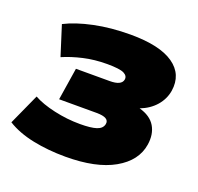

<svg xmlns="http://www.w3.org/2000/svg" viewBox="-100 -629 770 748"><g transform="rotate(20 285.5 -255.0)"><path d="M243 12Q171 12 108 -1Q45 -14 0 -42L58 -170Q92 -151 145.5 -139Q199 -127 253 -127Q298 -127 321 -134.5Q344 -142 348 -161Q354 -190 299 -190H144L165 -324H305Q353 -324 358 -349Q361 -365 343.5 -374Q326 -383 273 -383Q221 -383 175.5 -372.5Q130 -362 93 -346L54 -469Q101 -493 170 -507.5Q239 -522 320 -522Q441 -522 498.5 -482Q556 -442 545 -371Q539 -335 514.5 -307Q490 -279 451 -264Q498 -251 517 -219Q536 -187 529 -142Q518 -72 444 -30Q370 12 243 12Z"/></g></svg>

Font: Mulish ExtraBlack
Style: Italic
Weight: 1000
Italic angle: -9°
Designer: Vernon Adams
Foundry: Vernon Adams
Version: Version 3.603; ttfautohint (v1.8.3)